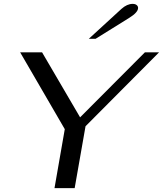

<svg xmlns="http://www.w3.org/2000/svg" viewBox="-20 -970 840 990"><path d="M314 -304 84 -700H197L393 -365L727 -700H800L421 -319L365 0H261ZM606 -924Q635 -950 664 -950Q677 -950 684.5 -944Q692 -938 692 -929Q692 -906 645 -877L473 -770H438Z"/></svg>

Font: Fahkwang
Style: Italic
Weight: 400
Italic angle: -10°
Version: Version 1.000; ttfautohint (v1.6)